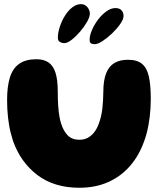

<svg xmlns="http://www.w3.org/2000/svg" viewBox="-20 -866 782 906"><path d="M354.5 20Q235.5 20 156.2 -40.2Q77 -100.5 41.5 -201Q36 -218.5 31.2 -236.5Q26.5 -254.5 23.2 -273.2Q20 -292 17.8 -312Q15.5 -332 14.5 -352.5Q13.5 -373 13.5 -394Q13.5 -459 27 -501.5Q40.5 -544 71 -565.2Q101.5 -586.5 152 -586.5Q186 -586.5 208.2 -571.8Q230.5 -557 241.5 -523.8Q252.5 -490.5 252.5 -434Q252.5 -417.5 253 -400.8Q253.5 -384 254.5 -368.2Q255.5 -352.5 257.2 -337.5Q259 -322.5 261.8 -308.8Q264.5 -295 268.5 -283Q279 -248.5 299.2 -227.5Q319.5 -206.5 354.5 -206.5Q377.5 -206.5 395 -216.2Q412.5 -226 425.2 -242.8Q438 -259.5 446 -282Q452 -297.5 456.2 -315.2Q460.5 -333 462.8 -352.2Q465 -371.5 466.2 -391.5Q467.5 -411.5 467.5 -431Q467.5 -486.5 480.8 -520Q494 -553.5 520 -568.8Q546 -584 584 -584Q627.5 -584 650.8 -564.2Q674 -544.5 682.8 -503.5Q691.5 -462.5 691.5 -399.5Q691.5 -377 690.2 -355.8Q689 -334.5 686.5 -314Q684 -293.5 680.2 -273.8Q676.5 -254 671.5 -235.2Q666.5 -216.5 660 -199Q636 -131.5 593.2 -82.5Q550.5 -33.5 490.5 -6.8Q430.5 20 354.5 20ZM284.5 -662.5Q272.5 -662.5 262.8 -668Q253 -673.5 253 -688Q253 -711 261.8 -738.2Q270.5 -765.5 285.5 -790.2Q300.5 -815 320.5 -830.8Q340.5 -846.5 362 -846.5Q380.5 -846.5 392.2 -832.5Q404 -818.5 404 -802Q404 -786 390.5 -762.5Q377 -739 357.5 -716.2Q338 -693.5 317.8 -678Q297.5 -662.5 284.5 -662.5ZM427.5 -657.5Q416 -657.5 409.5 -661.2Q403 -665 403 -679Q403 -698.5 413.8 -723.8Q424.5 -749 442.2 -772.8Q460 -796.5 481.8 -812.2Q503.5 -828 525 -828Q543 -828 553 -817.8Q563 -807.5 563 -791Q563 -775 547.2 -752.5Q531.5 -730 508.8 -708.2Q486 -686.5 463.5 -672Q441 -657.5 427.5 -657.5Z"/></svg>

Font: Gluten Thin
Style: Bold
Weight: 700
Version: Version 1.300